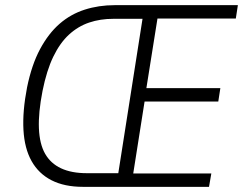

<svg xmlns="http://www.w3.org/2000/svg" viewBox="-20 -725 943 745"><path d="M302 0Q230 0 180 -25.5Q130 -51 102.5 -100Q75 -149 71 -221Q67 -293 85 -386Q103 -474 135.5 -534.5Q168 -595 211 -632.5Q254 -670 308.5 -687.5Q363 -705 425 -705H903L895 -653H591L548 -383H835L827 -331H541L497 -52H800L791 0ZM317 -53H439L533 -652H420Q369 -652 326 -637.5Q283 -623 248 -591Q213 -559 187 -505.5Q161 -452 145 -372Q112 -204 155 -128.5Q198 -53 317 -53Z"/></svg>

Font: Nunito Sans 10pt Condensed Light
Style: Italic
Weight: 300
Width: 3
Italic angle: -9°
Designer: Vernon Adams
Foundry: Vernon Adams
Version: Version 3.101;gftools[0.9.27]